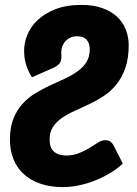

<svg xmlns="http://www.w3.org/2000/svg" viewBox="-20 -756 560 784"><path d="M110.5 -440.5Q96.5 -462 87.5 -488.8Q78.5 -515.5 78.5 -550Q78.5 -581 91.8 -614Q105 -647 133.5 -674Q162 -701 206.5 -718.5Q251 -736 313.5 -736Q361 -736 397 -723.2Q433 -710.5 457 -688.5Q481 -666.5 493.2 -636.2Q505.5 -606 505.5 -571.5Q505.5 -516.5 491.5 -477.5Q477.5 -438.5 455 -410.8Q432.5 -383 403.5 -364Q374.5 -345 344 -330.5Q313.5 -316 284.5 -303Q255.5 -290 233 -274.5Q210.5 -259 196.5 -238Q182.5 -217 182.5 -186.5Q182.5 -152 200.8 -136.5Q219 -121 249 -121Q279.5 -121 303.2 -130.8Q327 -140.5 346 -152.2Q365 -164 380.2 -173.8Q395.5 -183.5 410 -183.5Q423 -183.5 430.8 -177.8Q438.5 -172 443 -163.5L481.5 -88Q458.5 -66.5 429.2 -49Q400 -31.5 367.8 -18.8Q335.5 -6 302 1Q268.5 8 237 8Q184.5 8 144 -6.2Q103.5 -20.5 76 -46Q48.5 -71.5 34.5 -107.2Q20.5 -143 20.5 -186Q20.5 -235.5 34.5 -270.8Q48.5 -306 71.5 -331.5Q94.5 -357 123.8 -374.8Q153 -392.5 183.5 -406.8Q214 -421 243.2 -434.2Q272.5 -447.5 295.5 -463.8Q318.5 -480 332.5 -501.8Q346.5 -523.5 346.5 -554.5Q346.5 -579 334 -593.5Q321.5 -608 293.5 -608Q281 -608 270.2 -603.8Q259.5 -599.5 251.2 -592Q243 -584.5 237.8 -574.5Q232.5 -564.5 231 -553.5Q229.5 -542 230.5 -533.5Q231.5 -525 230 -515Q228.5 -503 221.5 -495.2Q214.5 -487.5 201.5 -480.5Z"/></svg>

Font: Lato Black
Style: Italic
Weight: 900
Italic angle: -7°
Designer: Lukasz Dziedzic
Foundry: tyPoland Lukasz Dziedzic
Version: Version 2.007; 2014-02-27